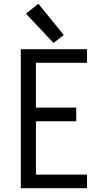

<svg xmlns="http://www.w3.org/2000/svg" viewBox="-20 -995 540 1015"><path d="M90 0H440V-72H170V-354H383V-426H170V-663H440V-735H90ZM263 -768 317 -810 183 -975 117 -923Z"/></svg>

Font: Iosevka SS09
Style: Regular
Weight: 400
Monospace: yes
Designer: Belleve Invis
Foundry: Belleve Invis
Version: Version 5.2.1; ttfautohint (v1.8.3)